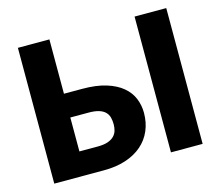

<svg xmlns="http://www.w3.org/2000/svg" viewBox="-103 -861 1142 995"><g transform="rotate(-15 468.5 -364.0)"><path d="M337.5 -127.5Q371 -127.5 392.5 -135Q414 -142.5 426.2 -155.2Q438.5 -168 443 -184Q447.5 -200 447.5 -217.5Q447.5 -237.5 443 -254.5Q438.5 -271.5 426.2 -283.8Q414 -296 392.5 -302.8Q371 -309.5 337.5 -309.5H239.5V-127.5ZM337.5 -437Q413 -437 465.8 -420.5Q518.5 -404 551.5 -376.2Q584.5 -348.5 599.5 -311.8Q614.5 -275 614.5 -234.5Q614.5 -182 595.8 -138.8Q577 -95.5 541.5 -64.8Q506 -34 454.5 -17Q403 0 337.5 0H70.5V-728.5H239.5V-437ZM866.5 0H696.5V-728.5H866.5Z"/></g></svg>

Font: Lato 2
Style: Regular
Weight: 900
Designer: Lukasz Dziedzic with Adam Twardoch and Botio Nikoltchev
Foundry: tyPoland Lukasz Dziedzic
Version: Version 2.015; 2015-08-06; http://www.latofonts.com/